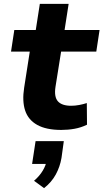

<svg xmlns="http://www.w3.org/2000/svg" viewBox="-20 -661 535 993"><path d="M297 11Q219 11 172.5 -15Q126 -41 110 -89.5Q94 -138 105 -208L134 -394H37L54 -506H165L186 -641H335L314 -506H495L478 -394H296L267 -212Q259 -160 279.5 -137Q300 -114 348 -114Q368 -114 389.5 -118Q411 -122 429 -128L430 -16Q399 -1 365.5 5Q332 11 297 11ZM208 312 156 274Q185 249 201.5 221Q218 193 221 169L246 187H146L164 69H310L298 156Q290 202 268.5 241.5Q247 281 208 312Z"/></svg>

Font: Nunito Sans 6pt ExtraBold
Style: Italic
Weight: 800
Italic angle: -9°
Version: Version 3.101;gftools[0.9.27]